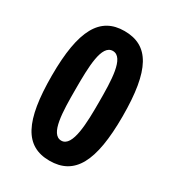

<svg xmlns="http://www.w3.org/2000/svg" viewBox="-177 -827 855 940"><g transform="rotate(30 250.0 -357.0)"><path d="M248 10C389 10 450 -100 450 -357C450 -618 389 -724 250 -724C113 -724 50 -615 50 -357C50 -101 108 10 248 10ZM249 -104C186 -104 184 -231 184 -357C184 -484 186 -611 249 -611C313 -611 315 -481 315 -357C315 -247 313 -104 249 -104Z"/></g></svg>

Font: Kathrein 77 Bold Condensed
Style: Regular
Weight: 700
Width: 3
Designer: Lazydogs Typefoundry, based on Open Sans by Ascender Corporation
Foundry: Lazydogs Typefoundry
Version: Version 1.003;PS 001.003;hotconv 1.0.88;makeotf.lib2.5.64775